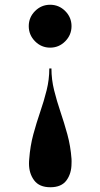

<svg xmlns="http://www.w3.org/2000/svg" viewBox="-20 -550 419 808"><path d="M103 119Q107 64.5 120.2 15.5Q133.5 -33.5 149.2 -79.2Q165 -125 176.2 -170Q187.5 -215 187.5 -262H196.5Q196.5 -215 207.8 -170Q219 -125 234.5 -79.2Q250 -33.5 263.5 15.5Q277 64.5 281 119Q281.5 124.5 281.2 129Q281 133.5 281 138Q281 180 259.8 209Q238.5 238 192 238Q145.5 238 123.8 209Q102 180 102 138Q102 133.5 102.2 129Q102.5 124.5 103 119ZM281 -440Q281 -403 254.5 -376.2Q228 -349.5 191 -349.5Q154 -349.5 127.5 -376.2Q101 -403 101 -440Q101 -477 127.5 -503.5Q154 -530 191 -530Q228 -530 254.5 -503.5Q281 -477 281 -440Z"/></svg>

Font: Bodoni* 24pt
Style: Bold
Weight: 700
Version: Version 2.3